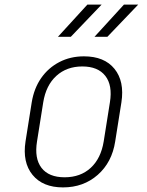

<svg xmlns="http://www.w3.org/2000/svg" viewBox="-20 -805 640 835"><path d="M254 10Q166 10 121.5 -44.5Q77 -99 91 -190L118 -360Q128 -421 159 -465.5Q190 -510 238 -535Q286 -560 345 -560Q434 -560 478 -505.5Q522 -451 508 -360L481 -190Q467 -99 405 -44.5Q343 10 254 10ZM261 -34Q330 -34 374.5 -75Q419 -116 431 -190L458 -360Q470 -434 438 -475Q406 -516 338 -516Q270 -516 225 -475Q180 -434 168 -360L141 -190Q129 -116 160.5 -75Q192 -34 261 -34ZM391 -645 519 -785H581L447 -645ZM232 -645 360 -785H422L288 -645Z"/></svg>

Font: NKDuy Mono Thin
Style: Italic
Weight: 100
Italic angle: -9°
Monospace: yes
Designer: NKDuy
Foundry: NKDuy
Version: Version 2.251; ttfautohint (v1.8.4.7-5d5b)